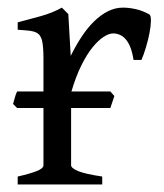

<svg xmlns="http://www.w3.org/2000/svg" viewBox="-20 -489 436 509"><path d="M272.5 -202.6H168.5V-50.8Q168.5 -43.5 186.8 -35.6Q205.1 -27.8 251 -21V0H26.9V-21Q59.1 -28.3 77.1 -35.4Q95.2 -42.5 95.2 -50.8V-202.6H25.4L14.6 -213.4Q17.1 -221.2 19.3 -230Q21.5 -238.8 25.4 -246.6H95.2V-335Q95.2 -351.1 94.2 -362.1Q93.3 -373 91.8 -379.9Q90.3 -386.7 88.1 -390.6Q85.9 -394.5 84 -397Q80.6 -400.4 76.4 -402.6Q72.3 -404.8 65.7 -406.2Q59.1 -407.7 49.8 -408.4Q40.5 -409.2 26.9 -410.2V-429.7Q58.6 -438 89.1 -446.5Q119.6 -455.1 144 -468.8L161.1 -451.7L167.5 -340.8Q180.7 -367.7 196 -391.1Q211.4 -414.6 229 -431.9Q246.6 -449.2 265.9 -459Q285.2 -468.8 306.2 -468.8Q321.8 -468.8 339.8 -464.8Q357.9 -460.9 376 -450.7Q380.4 -447.8 380.1 -433.6Q379.9 -419.4 376.2 -400.9Q372.6 -382.3 366.7 -362.8Q360.8 -343.3 355 -330.1H334Q331.1 -349.6 325.7 -363.3Q320.3 -377 313.2 -385Q306.2 -393.1 297.6 -396.7Q289.1 -400.4 279.8 -400.4Q269 -400.4 254.9 -391.4Q240.7 -382.3 225.6 -363.8Q210.4 -345.2 195.8 -315.9Q181.2 -286.6 169.4 -246.6H272.5L283.2 -234.4Z"/></svg>

Font: Gentium Plus Afr
Style: Regular
Weight: 400
Designer: J. Victor Gaultney, Annie Olsen, Iska Routamaa, Becca Hirsbrunner
Foundry: SIL International
Version: Version 5.000